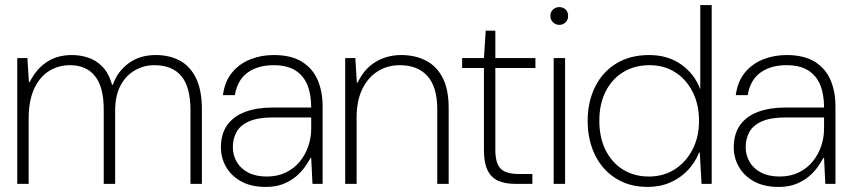

<svg xmlns="http://www.w3.org/2000/svg" viewBox="-20 -725 3355 757"><path d="M48 0V-496H88L94 -401H97Q122 -452 163.5 -480Q205 -508 264 -508Q296 -508 327 -498Q358 -488 383 -463Q408 -438 422 -391H425Q443 -443 487 -475.5Q531 -508 594 -508Q648 -508 689 -486Q730 -464 753 -416.5Q776 -369 776 -293V0H731V-290Q731 -382 695 -425Q659 -468 589 -468Q547 -468 511.5 -447.5Q476 -427 455 -387.5Q434 -348 434 -289V0H389V-293Q389 -382 354.5 -425Q320 -468 256 -468Q208 -468 171 -443.5Q134 -419 113.5 -372.5Q93 -326 93 -257V0Z M1028 12Q970 12 930.5 -10Q891 -32 871 -67.5Q851 -103 851 -144Q851 -197 876 -232Q901 -267 947 -284Q993 -301 1054 -301H1207Q1207 -354 1191.5 -391Q1176 -428 1143.5 -448Q1111 -468 1059 -468Q997 -468 956.5 -439Q916 -410 906 -350H859Q866 -404 895 -439Q924 -474 967 -491Q1010 -508 1059 -508Q1128 -508 1170.5 -481.5Q1213 -455 1232.5 -409.5Q1252 -364 1252 -305V0H1212L1207 -102H1204Q1196 -87 1182.5 -67.5Q1169 -48 1148 -30Q1127 -12 1097.5 0Q1068 12 1028 12ZM1032 -29Q1074 -29 1107 -45Q1140 -61 1162 -88Q1184 -115 1195.5 -148.5Q1207 -182 1207 -217V-262H1057Q997 -262 962 -246.5Q927 -231 912.5 -204.5Q898 -178 898 -145Q898 -113 913.5 -86.5Q929 -60 959 -44.5Q989 -29 1032 -29Z M1341 0V-496H1381L1387 -399H1390Q1416 -454 1461 -481Q1506 -508 1562 -508Q1616 -508 1658.5 -486.5Q1701 -465 1725 -419Q1749 -373 1749 -299V0H1704V-293Q1704 -382 1665.5 -425Q1627 -468 1556 -468Q1508 -468 1469.5 -444Q1431 -420 1408.5 -374Q1386 -328 1386 -261V0Z M2012 0Q1973 0 1945 -12Q1917 -24 1902.5 -53.5Q1888 -83 1888 -133V-457H1802V-496H1888L1895 -604H1933V-496H2091V-457H1933V-134Q1933 -81 1954 -60Q1975 -39 2026 -39H2079V0Z M2163 0V-496H2208V0ZM2185 -627Q2171 -627 2160.5 -637Q2150 -647 2150 -662Q2150 -678 2160.5 -687.5Q2171 -697 2185 -697Q2200 -697 2210 -687.5Q2220 -678 2220 -662Q2220 -647 2210 -637Q2200 -627 2185 -627Z M2534 12Q2461 12 2407.5 -22Q2354 -56 2325.5 -115Q2297 -174 2297 -248Q2297 -323 2326 -382Q2355 -441 2409.5 -474.5Q2464 -508 2539 -508Q2613 -508 2665.5 -471Q2718 -434 2741 -373V-705H2786V0H2746L2739 -123H2736Q2721 -85 2692.5 -54.5Q2664 -24 2623.5 -6Q2583 12 2534 12ZM2538 -29Q2596 -29 2640.5 -57.5Q2685 -86 2710.5 -135.5Q2736 -185 2736 -248Q2736 -314 2710.5 -363.5Q2685 -413 2641.5 -440.5Q2598 -468 2541 -468Q2483 -468 2438.5 -441.5Q2394 -415 2368.5 -365.5Q2343 -316 2343 -249Q2343 -182 2368 -132.5Q2393 -83 2437 -56Q2481 -29 2538 -29Z M3050 12Q2992 12 2952.5 -10Q2913 -32 2893 -67.5Q2873 -103 2873 -144Q2873 -197 2898 -232Q2923 -267 2969 -284Q3015 -301 3076 -301H3229Q3229 -354 3213.5 -391Q3198 -428 3165.5 -448Q3133 -468 3081 -468Q3019 -468 2978.5 -439Q2938 -410 2928 -350H2881Q2888 -404 2917 -439Q2946 -474 2989 -491Q3032 -508 3081 -508Q3150 -508 3192.5 -481.5Q3235 -455 3254.5 -409.5Q3274 -364 3274 -305V0H3234L3229 -102H3226Q3218 -87 3204.5 -67.5Q3191 -48 3170 -30Q3149 -12 3119.5 0Q3090 12 3050 12ZM3054 -29Q3096 -29 3129 -45Q3162 -61 3184 -88Q3206 -115 3217.5 -148.5Q3229 -182 3229 -217V-262H3079Q3019 -262 2984 -246.5Q2949 -231 2934.5 -204.5Q2920 -178 2920 -145Q2920 -113 2935.5 -86.5Q2951 -60 2981 -44.5Q3011 -29 3054 -29Z"/></svg>

Font: DM Sans 36pt ExtraLight
Style: Regular
Weight: 250
Designer: Colophon Foundry, Jonny Pinhorn
Foundry: Colophon Foundry
Version: Version 4.004;gftools[0.9.30]